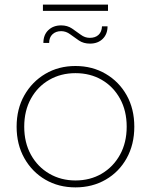

<svg xmlns="http://www.w3.org/2000/svg" viewBox="-20 -809 654 832"><path d="M307 3Q234 3 176.5 -30.5Q119 -64 85.5 -123.5Q52 -183 52 -260Q52 -337 85.5 -396Q119 -455 176.5 -489Q234 -523 307 -523Q380 -523 438 -489Q496 -455 529 -396Q562 -337 562 -260Q562 -183 529 -123.5Q496 -64 438 -30.5Q380 3 307 3ZM307 -27Q371 -27 421 -56.5Q471 -86 500 -138.5Q529 -191 529 -260Q529 -329 500 -381.5Q471 -434 421 -463Q371 -492 307 -492Q244 -492 193.5 -463Q143 -434 114 -381.5Q85 -329 85 -260Q85 -191 114 -138.5Q143 -86 193.5 -56.5Q244 -27 307 -27ZM370 -620Q342 -620 322 -633.5Q302 -647 284 -660.5Q266 -674 245 -674Q222 -674 207.5 -660.5Q193 -647 193 -623H168Q168 -658 189.5 -678.5Q211 -699 245 -699Q272 -699 292 -685.5Q312 -672 330 -658.5Q348 -645 369 -645Q393 -645 407 -658Q421 -671 422 -695H446Q446 -661 425 -640.5Q404 -620 370 -620ZM166 -762V-789H448V-762Z"/></svg>

Font: Montserrat ExtraLight
Style: Regular
Weight: 200
Designer: Julieta Ulanovsky
Foundry: Julieta Ulanovsky
Version: Version 9.000; ttfautohint (v1.8.4.7-5d5b)